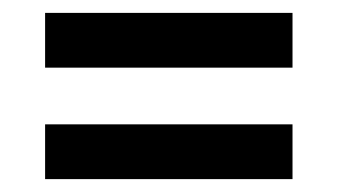

<svg xmlns="http://www.w3.org/2000/svg" viewBox="-20 -456 524 298"><path d="M50 -351V-436H434V-351ZM50 -178V-263H434V-178Z"/></svg>

Font: Podkova SemiBold
Style: Regular
Weight: 600
Designer: Ilya Yudin
Foundry: Cyreal (www.cyreal.org)
Version: Version 2.103